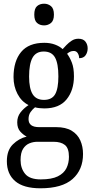

<svg xmlns="http://www.w3.org/2000/svg" viewBox="-20 -777 502 1036"><path d="M198 239Q107 239 62 200.5Q17 162 17 93Q17 34 49.5 2Q82 -30 124 -40Q106 -49 89.5 -67Q73 -85 73 -117Q73 -147 90 -169.5Q107 -192 134 -210Q96 -229 74.5 -270Q53 -311 53 -361Q53 -447 94 -496.5Q135 -546 219 -546Q251 -546 276.5 -536.5Q302 -527 318 -512Q326 -521 338.5 -534Q351 -547 367 -557.5Q383 -568 403 -568Q429 -568 441 -552.5Q453 -537 453 -516Q453 -495 442 -479Q431 -463 407 -463Q407 -478 399.5 -490Q392 -502 378 -502Q367 -502 358.5 -498Q350 -494 342 -487Q357 -467 368 -438.5Q379 -410 379 -365Q379 -290 339.5 -241Q300 -192 219 -192Q208 -192 193 -193.5Q178 -195 169 -198Q156 -188 145 -172.5Q134 -157 134 -134Q134 -91 191 -91H283Q335 -91 367 -71.5Q399 -52 413.5 -19Q428 14 428 54Q428 139 371.5 189Q315 239 198 239ZM217 -238Q260 -238 277.5 -268.5Q295 -299 295 -365Q295 -434 277 -466.5Q259 -499 216 -499Q174 -499 155.5 -465.5Q137 -432 137 -364Q137 -300 156 -269Q175 -238 217 -238ZM200 191Q259 191 292 174.5Q325 158 338.5 130.5Q352 103 352 69Q352 23 330.5 5.5Q309 -12 269 -12H182Q159 -12 138.5 -3.5Q118 5 104.5 26Q91 47 91 87Q91 131 115.5 161Q140 191 200 191ZM218 -640Q195 -640 180 -653Q165 -666 165 -698Q165 -731 180 -744Q195 -757 218 -757Q239 -757 255 -744Q271 -731 271 -698Q271 -666 255 -653Q239 -640 218 -640Z"/></svg>

Font: Noto Serif Tamil Condensed
Style: Regular
Weight: 400
Width: 3
Designer: Indian Type Foundry, Tom Grace, and the Monotype Design Team
Foundry: Monotype Imaging Inc.
Version: Version 2.004; ttfautohint (v1.8.4.7-5d5b)